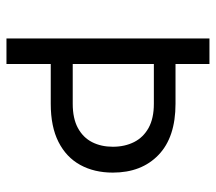

<svg xmlns="http://www.w3.org/2000/svg" viewBox="-57 -611 668 594"><g transform="rotate(90 277.0 -314.0)"><path d="M178 0H99V-628H178V-523H301Q404.5 -523 459.2 -470.5Q514 -418 514 -329Q514 -271.5 490.2 -228.2Q466.5 -185 419.2 -161Q372 -137 301 -137H178ZM301 -205Q346.5 -205 376 -221Q405.5 -237 419.8 -265Q434 -293 434 -329Q434 -366 419.5 -394.8Q405 -423.5 375.5 -439.8Q346 -456 301 -456H178V-205Z"/></g></svg>

Font: Betina Sans
Style: Regular
Weight: 400
Designer: Jonathan Pinhorn (font) & Cristiano Sobral (main changes)
Version: Version 2.001;April 28, 2021;FontCreator 13.0.0.2655 32-bit;